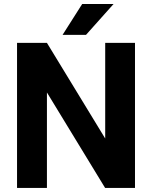

<svg xmlns="http://www.w3.org/2000/svg" viewBox="-20 -921 746 941"><path d="M641.6 0H495.1L210 -467.8V0H63.5V-710.9H210L495.6 -242.2V-710.9H641.6ZM382.8 -901.4H536.6L401.4 -750H286.6Z"/></svg>

Font: Robotiche
Style: Bold
Weight: 700
Designer: Google
Version: Version 2.001150; 2014